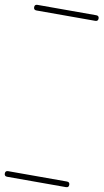

<svg xmlns="http://www.w3.org/2000/svg" viewBox="-115 -601 546 1012"><g transform="rotate(10 157.5 -95.0)"><path d="M0 -555Q79 -555 157.5 -555Q236 -555 315 -555Q330 -555 330 -540Q330 -525 315 -525Q236 -525 157.5 -525Q79 -525 0 -525Q-15 -525 -15 -540Q-15 -555 0 -555ZM0 335Q79 335 157.5 335Q236 335 315 335Q330 335 330 350Q330 365 315 365Q236 365 157.5 365Q79 365 0 365Q-15 365 -15 350Q-15 335 0 335Z"/></g></svg>

Font: FRB American Cursive Just Guidelines
Style: Italic
Weight: 400
Italic angle: -25°
Version: Version 2.0;Modular Font Editor K font №1